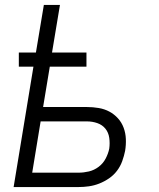

<svg xmlns="http://www.w3.org/2000/svg" viewBox="-20 -755 640 775"><path d="M35 0 115 -486H56V-543H125L157 -735H222L190 -543H329V-486H181L154 -323H331Q355 -323 378.5 -319Q402 -315 421.5 -304.5Q441 -294 456 -277.5Q471 -261 479 -239.5Q487 -218 488 -194Q489 -170 485 -146Q481 -126 473.5 -105Q466 -84 452.5 -66Q439 -48 420 -35Q401 -22 380.5 -14Q360 -6 339 -3Q318 0 297 0ZM297 -58Q318 -58 339 -63Q360 -68 378 -81.5Q396 -95 406.5 -115Q417 -135 421 -155Q424 -177 421 -198.5Q418 -220 405.5 -235.5Q393 -251 373 -258Q353 -265 331 -265H144L110 -58Z"/></svg>

Font: Iosevka Curly LtExObl
Style: Regular
Weight: 300
Width: 7
Italic angle: -9°
Monospace: yes
Designer: Belleve Invis
Foundry: Belleve Invis
Version: Version 11.1.0; ttfautohint (v1.8.3)